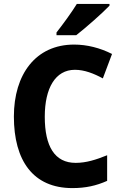

<svg xmlns="http://www.w3.org/2000/svg" viewBox="-20 -952 623 982"><path d="M540 -923V-932H373C346 -888 302 -828 269 -786V-772H370C420 -811 505 -886 540 -923ZM363 -595C412 -595 460 -576 506 -551L553 -676C492 -707 425 -724 359 -724C162 -724 51 -571 51 -356C51 -131 149 10 350 10C418 10 472 -2 528 -27V-158C471 -135 421 -119 367 -119C260 -119 209 -203 209 -355C209 -501 263 -595 363 -595Z"/></svg>

Font: Noto Sans Armenian SemiCondensed Medium
Style: Regular
Weight: 500
Width: 4
Designer: Monotype Design Team
Foundry: Monotype Imaging Inc.
Version: Version 2.008